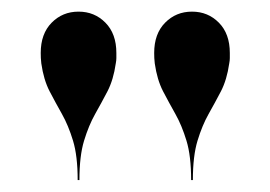

<svg xmlns="http://www.w3.org/2000/svg" viewBox="-20 -780 464 330"><path d="M374 -671Q370 -643 359.8 -623.2Q349.5 -603.5 338.5 -584Q327.5 -564.5 319.5 -538.2Q311.5 -512 311.5 -470.5H308.5Q308.5 -512 300.5 -538.2Q292.5 -564.5 281.5 -584Q270.5 -603.5 260.2 -623.2Q250 -643 246 -671Q245.5 -676 245.2 -680.2Q245 -684.5 245 -689Q245 -722 263.8 -741Q282.5 -760 310 -760Q337.5 -760 356.2 -741Q375 -722 375 -689Q375 -684.5 375 -680.2Q375 -676 374 -671ZM179 -671Q175 -643 164.8 -623.2Q154.5 -603.5 143.5 -584Q132.5 -564.5 124.5 -538.2Q116.5 -512 116.5 -470.5H113.5Q113.5 -512 105.5 -538.2Q97.5 -564.5 86.5 -584Q75.5 -603.5 65.2 -623.2Q55 -643 51 -671Q50.5 -676 50.2 -680.2Q50 -684.5 50 -689Q50 -722 68.8 -741Q87.5 -760 115 -760Q142.5 -760 161.2 -741Q180 -722 180 -689Q180 -684.5 180 -680.2Q180 -676 179 -671Z"/></svg>

Font: Bodoni* 72pt Medium
Style: Regular
Weight: 500
Version: Version 2.3